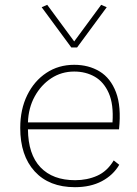

<svg xmlns="http://www.w3.org/2000/svg" viewBox="-20 -770 569 797"><path d="M291 7Q184 7 124 -58.5Q64 -124 64 -239Q64 -316 93 -375Q122 -434 172.5 -467.5Q223 -501 288 -501Q348 -501 393.5 -473.5Q439 -446 461.5 -387Q484 -328 474 -233H96Q97 -129 148 -75.5Q199 -22 292 -22Q342 -22 383.5 -40.5Q425 -59 452 -104L475 -86Q450 -43 403 -18Q356 7 291 7ZM288 -473Q235 -473 192.5 -445Q150 -417 124 -369.5Q98 -322 96 -262H447Q452 -337 431.5 -383.5Q411 -430 373.5 -451.5Q336 -473 288 -473ZM276 -573 153 -740 176 -750 288 -598 400 -750 423 -740 300 -573Z"/></svg>

Font: Livvic Thin
Style: Regular
Weight: 250
Designer: Jacques Le Bailly, Baron von Fonthausen
Version: Version 1.001; ttfautohint (v1.8.2)